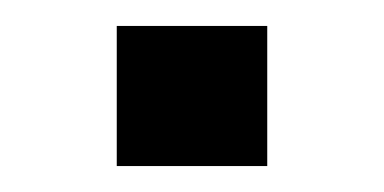

<svg xmlns="http://www.w3.org/2000/svg" viewBox="-20 -128 296 148"><path d="M186 0H70V-108H186Z"/></svg>

Font: Play
Style: Regular
Weight: 400
Designer: Jonas Hecksher
Foundry: Jonas Hecksher, Playtypeª, e-types AS
Version: Version 1.002